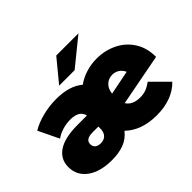

<svg xmlns="http://www.w3.org/2000/svg" viewBox="-156 -1036 1315 1315"><g transform="rotate(-45 501.5 -378.5)"><path d="M821 -197 940 -78Q899 -35 839 -12.5Q779 10 704 10Q556 10 471 -72Q435 -27 385.5 -8.5Q336 10 270 10Q155 10 89 -38.5Q23 -87 23 -168Q23 -244 85.5 -286Q148 -328 273 -328H363Q350 -389 262 -389Q223 -389 185.5 -377.5Q148 -366 121 -346L49 -495Q96 -524 161.5 -540.5Q227 -557 294 -557Q422 -557 492 -497Q532 -526 582 -541.5Q632 -557 686 -557Q765 -557 833 -524Q901 -491 941.5 -428Q982 -365 982 -277L606 -205Q635 -157 710 -157Q741 -157 766.5 -166.5Q792 -176 821 -197ZM591 -312 767 -347Q757 -372 734.5 -387.5Q712 -403 683 -403Q646 -403 620.5 -378.5Q595 -354 591 -312ZM365 -200V-219H309Q240 -219 240 -173Q240 -151 254.5 -138.5Q269 -126 296 -126Q329 -126 347 -145.5Q365 -165 365 -200ZM505 -767H720L523 -607H373Z"/></g></svg>

Font: Montserrat Alternates Black
Style: Regular
Weight: 900
Designer: Julieta Ulanovsky
Foundry: Julieta Ulanovsky
Version: Version 7.200